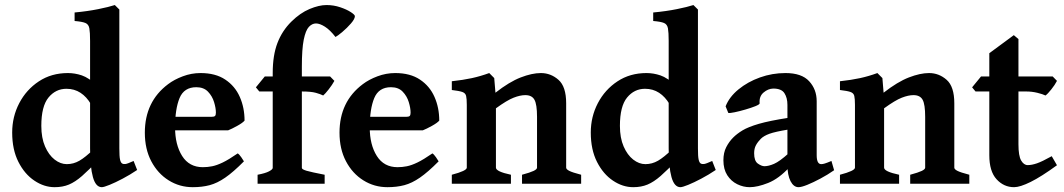

<svg xmlns="http://www.w3.org/2000/svg" viewBox="-20 -736 4263 769"><path d="M529.3 -55.2Q501 -36.1 471.4 -20.5Q441.9 -4.9 418.9 4.4Q396 13.7 387.7 13.7Q363.3 13.7 352.1 -26.9Q340.8 -67.4 340.8 -142.1V-572.3Q340.8 -606 337.9 -622.3Q335 -638.7 322 -644Q309.1 -649.4 278.8 -651.9V-686Q331.5 -690.9 373.8 -699.5Q416 -708 439.9 -715.8L458 -697.8V-141.6Q458 -109.4 460.7 -97.2Q463.4 -85 468.8 -81.5Q474.1 -78.1 482.4 -79.1Q490.7 -80.1 515.1 -91.3ZM374.5 -95.7Q335.9 -55.2 308.6 -31.2Q281.2 -7.3 256.1 3.2Q231 13.7 198.7 13.7Q156.7 13.7 117.7 -12.5Q78.6 -38.6 53.7 -87.6Q28.8 -136.7 28.8 -205.1Q28.8 -268.6 57.1 -322.8Q85.4 -377 135.7 -410.2Q186 -443.4 252 -443.4Q279.8 -443.4 307.6 -434.1Q335.4 -424.8 371.1 -392.1Q371.1 -335 344.2 -318.8Q327.1 -348.1 302.5 -364.3Q277.8 -380.4 246.1 -380.4Q203.1 -380.4 174.3 -345.5Q145.5 -310.5 145.5 -231.9Q145.5 -183.6 160.4 -149.4Q175.3 -115.2 198.7 -96.9Q222.2 -78.6 247.6 -78.6Q274.4 -78.6 298.1 -92.3Q321.8 -106 354 -137.2Q357.9 -135.3 362.5 -126Q367.2 -116.7 370.6 -107.4Q374 -98.1 374.5 -95.7Z M959.5 -252.9Q951.7 -243.7 929.9 -231.7Q908.2 -219.7 893.6 -213.9H614.7L615.2 -268.1H827.1Q837.4 -268.1 841.1 -271.5Q844.7 -274.9 844.7 -284.7Q844.7 -303.2 837.4 -327.1Q830.1 -351.1 813 -368.9Q795.9 -386.7 766.1 -386.7Q717.3 -386.7 699.2 -343.3Q681.2 -299.8 681.2 -225.6Q681.2 -156.2 709.5 -111.3Q737.8 -66.4 792.5 -66.4Q811.5 -66.4 829.8 -70.1Q848.1 -73.7 872.1 -85.2Q896 -96.7 932.1 -121.6Q938 -118.2 946.5 -106Q955.1 -93.8 957 -89.8Q914.6 -46.9 882.3 -24.7Q850.1 -2.4 819.8 5.6Q789.6 13.7 752 13.7Q699.2 13.7 655.5 -13.7Q611.8 -41 585.9 -90.1Q560.1 -139.2 560.1 -204.6Q560.1 -329.1 653.3 -398.9Q677.7 -417.5 712.2 -430.4Q746.6 -443.4 783.2 -443.4Q843.3 -443.4 882.3 -417.2Q921.4 -391.1 940.4 -347.9Q959.5 -304.7 959.5 -252.9Z M1401.4 -671.4Q1401.4 -660.2 1385.7 -642.1Q1370.1 -624 1351.3 -608.2Q1332.5 -592.3 1323.7 -587.9Q1301.8 -616.2 1281.2 -629.2Q1260.7 -642.1 1245.6 -642.1Q1230 -642.1 1217 -628.2Q1204.1 -614.3 1196.5 -576.9Q1189 -539.6 1189 -469.2V-429.7H1302.2L1319.3 -412.1Q1310.5 -396 1296.6 -378.2Q1282.7 -360.4 1274.4 -353.5Q1264.2 -358.9 1244.9 -364.3Q1225.6 -369.6 1189 -369.6V-63.5Q1189 -57.6 1208 -52Q1227.1 -46.4 1280.3 -36.1V0H1011.7V-36.1Q1043 -42 1057.6 -49.8Q1072.3 -57.6 1072.3 -63.5V-369.6H1018.6L1004.9 -386.2L1040.5 -429.7H1072.3V-443.8Q1072.3 -514.2 1091.1 -563.5Q1109.9 -612.8 1147 -649.4Q1182.1 -684.1 1220 -700Q1257.8 -715.8 1287.6 -715.8Q1316.4 -715.8 1342.5 -707Q1368.7 -698.2 1385 -687.5Q1401.4 -676.8 1401.4 -671.4Z M1739.3 -252.9Q1731.4 -243.7 1709.7 -231.7Q1688 -219.7 1673.3 -213.9H1394.5L1395 -268.1H1606.9Q1617.2 -268.1 1620.8 -271.5Q1624.5 -274.9 1624.5 -284.7Q1624.5 -303.2 1617.2 -327.1Q1609.9 -351.1 1592.8 -368.9Q1575.7 -386.7 1545.9 -386.7Q1497.1 -386.7 1479 -343.3Q1460.9 -299.8 1460.9 -225.6Q1460.9 -156.2 1489.3 -111.3Q1517.6 -66.4 1572.3 -66.4Q1591.3 -66.4 1609.6 -70.1Q1627.9 -73.7 1651.9 -85.2Q1675.8 -96.7 1711.9 -121.6Q1717.8 -118.2 1726.3 -106Q1734.9 -93.8 1736.8 -89.8Q1694.3 -46.9 1662.1 -24.7Q1629.9 -2.4 1599.6 5.6Q1569.3 13.7 1531.7 13.7Q1479 13.7 1435.3 -13.7Q1391.6 -41 1365.7 -90.1Q1339.8 -139.2 1339.8 -204.6Q1339.8 -329.1 1433.1 -398.9Q1457.5 -417.5 1491.9 -430.4Q1526.4 -443.4 1563 -443.4Q1623 -443.4 1662.1 -417.2Q1701.2 -391.1 1720.2 -347.9Q1739.3 -304.7 1739.3 -252.9Z M2070.8 0V-36.1Q2103.5 -44.9 2117.2 -51.5Q2130.9 -58.1 2130.9 -64.5V-268.1Q2130.9 -317.9 2120.6 -336.4Q2110.4 -355 2084 -355Q2063.5 -355 2037.1 -344.7Q2010.7 -334.5 1966.3 -302.2V-64.5Q1966.3 -48.8 2026.4 -36.1V0H1789.6V-36.1Q1849.6 -51.8 1849.6 -64.5V-315.9Q1849.6 -340.3 1846.9 -351.8Q1844.2 -363.3 1831.5 -367.7Q1818.8 -372.1 1789.6 -375.5V-410.6Q1835 -415.5 1869.9 -423.1Q1904.8 -430.7 1939.5 -443.4L1959.5 -423.3L1964.4 -364.7Q2020 -408.2 2065.4 -425.8Q2110.8 -443.4 2146.5 -443.4Q2186 -443.4 2216.8 -416.3Q2247.6 -389.2 2247.6 -322.3V-64.5Q2247.6 -58.1 2259.8 -51.8Q2272 -45.4 2307.6 -36.1V0Z M2846.7 -55.2Q2818.4 -36.1 2788.8 -20.5Q2759.3 -4.9 2736.3 4.4Q2713.4 13.7 2705.1 13.7Q2680.7 13.7 2669.4 -26.9Q2658.2 -67.4 2658.2 -142.1V-572.3Q2658.2 -606 2655.3 -622.3Q2652.3 -638.7 2639.4 -644Q2626.5 -649.4 2596.2 -651.9V-686Q2648.9 -690.9 2691.2 -699.5Q2733.4 -708 2757.3 -715.8L2775.4 -697.8V-141.6Q2775.4 -109.4 2778.1 -97.2Q2780.8 -85 2786.1 -81.5Q2791.5 -78.1 2799.8 -79.1Q2808.1 -80.1 2832.5 -91.3ZM2691.9 -95.7Q2653.3 -55.2 2626 -31.2Q2598.6 -7.3 2573.5 3.2Q2548.3 13.7 2516.1 13.7Q2474.1 13.7 2435.1 -12.5Q2396 -38.6 2371.1 -87.6Q2346.2 -136.7 2346.2 -205.1Q2346.2 -268.6 2374.5 -322.8Q2402.8 -377 2453.1 -410.2Q2503.4 -443.4 2569.3 -443.4Q2597.2 -443.4 2625 -434.1Q2652.8 -424.8 2688.5 -392.1Q2688.5 -335 2661.6 -318.8Q2644.5 -348.1 2619.9 -364.3Q2595.2 -380.4 2563.5 -380.4Q2520.5 -380.4 2491.7 -345.5Q2462.9 -310.5 2462.9 -231.9Q2462.9 -183.6 2477.8 -149.4Q2492.7 -115.2 2516.1 -96.9Q2539.6 -78.6 2564.9 -78.6Q2591.8 -78.6 2615.5 -92.3Q2639.2 -106 2671.4 -137.2Q2675.3 -135.3 2679.9 -126Q2684.6 -116.7 2688 -107.4Q2691.4 -98.1 2691.9 -95.7Z M3320.8 -54.2Q3294.9 -36.1 3266.1 -20.8Q3237.3 -5.4 3213.6 4.2Q3189.9 13.7 3178.2 13.7Q3158.7 13.7 3146.2 -10.5Q3133.8 -34.7 3133.8 -75.7V-315.9Q3133.8 -344.2 3121.8 -362.8Q3109.9 -381.3 3077.1 -381.3Q3056.6 -380.9 3038.3 -365.5Q3020 -350.1 3022.5 -322.3Q3022.9 -317.9 3006.1 -311Q2989.3 -304.2 2965.8 -297.4Q2942.4 -290.5 2922.4 -286.4Q2902.3 -282.2 2897 -283.7L2886.2 -310.1Q2900.9 -347.7 2937.7 -377.9Q2974.6 -408.2 3023.7 -425.8Q3072.8 -443.4 3126 -443.4Q3190.9 -443.4 3220.9 -410.6Q3251 -377.9 3251 -330.6V-114.7Q3251 -78.6 3269 -78.6Q3275.4 -78.6 3283.4 -81.1Q3291.5 -83.5 3310.1 -91.3ZM3138.2 -217.3Q3084.5 -208.5 3061.8 -200.2Q3039.1 -191.9 3027.3 -180.2Q3015.1 -168 3007.8 -154.5Q3000.5 -141.1 3000.5 -122.1Q3000.5 -91.3 3015.4 -80.8Q3030.3 -70.3 3042 -70.3Q3058.1 -70.3 3080.3 -79.8Q3102.5 -89.4 3138.2 -121.6L3142.1 -66.4Q3099.1 -20 3056.4 -3.2Q3013.7 13.7 2982.9 13.7Q2957 13.7 2932.6 1.7Q2908.2 -10.3 2892.8 -34.2Q2877.4 -58.1 2877.4 -94.2Q2877.4 -124.5 2888.7 -146.5Q2899.9 -168.5 2916.5 -185.1Q2931.6 -200.2 2954.1 -213.9Q2976.6 -227.5 3019.3 -240Q3062 -252.4 3138.2 -264.2Z M3625.5 0V-36.1Q3658.2 -44.9 3671.9 -51.5Q3685.5 -58.1 3685.5 -64.5V-268.1Q3685.5 -317.9 3675.3 -336.4Q3665 -355 3638.7 -355Q3618.2 -355 3591.8 -344.7Q3565.4 -334.5 3521 -302.2V-64.5Q3521 -48.8 3581.1 -36.1V0H3344.2V-36.1Q3404.3 -51.8 3404.3 -64.5V-315.9Q3404.3 -340.3 3401.6 -351.8Q3398.9 -363.3 3386.2 -367.7Q3373.5 -372.1 3344.2 -375.5V-410.6Q3389.6 -415.5 3424.6 -423.1Q3459.5 -430.7 3494.1 -443.4L3514.2 -423.3L3519 -364.7Q3574.7 -408.2 3620.1 -425.8Q3665.5 -443.4 3701.2 -443.4Q3740.7 -443.4 3771.5 -416.3Q3802.2 -389.2 3802.2 -322.3V-64.5Q3802.2 -58.1 3814.5 -51.8Q3826.7 -45.4 3862.3 -36.1V0Z M4213.4 -74.2Q4150.4 -28.3 4107.9 -7.3Q4065.4 13.7 4041.5 13.7Q4000.5 13.7 3971.4 -18.1Q3942.4 -49.8 3942.4 -114.3V-369.6H3887.2L3873.5 -386.2L3909.2 -429.7H3942.4V-522.9L4040.5 -595.2L4059.1 -579.6V-429.7H4196.3L4213.4 -412.1Q4205.1 -396 4190.9 -378.2Q4176.8 -360.4 4167.5 -353.5Q4156.7 -358.9 4134.8 -364.3Q4112.8 -369.6 4090.8 -369.6H4059.1V-158.2Q4059.1 -111.8 4069.8 -93.3Q4080.6 -74.7 4096.2 -74.7Q4112.3 -74.7 4133.1 -81.8Q4153.8 -88.9 4192.4 -110.4Z"/></svg>

Font: Namdhinggo
Style: Bold
Weight: 700
Designer: Victor Gaultney
Foundry: SIL International
Version: Version 3.001